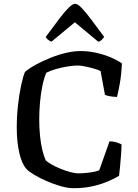

<svg xmlns="http://www.w3.org/2000/svg" viewBox="-20 -988 724 1008"><path d="M367 0Q336 0 297.5 -11Q259 -22 222 -38.5Q185 -55 157 -72Q129 -89 118 -102Q94 -129 81 -187Q68 -245 68 -318Q68 -378 74.5 -436Q81 -494 91 -540.5Q101 -587 111 -610Q134 -630 169 -649Q204 -668 245 -684.5Q286 -701 327 -710.5Q368 -720 404 -720Q445 -720 486.5 -710.5Q528 -701 563 -686Q598 -671 620 -655Q617 -593 608.5 -546.5Q600 -500 594 -479Q568 -480 553 -483.5Q538 -487 531 -490L508 -615Q494 -622 471 -628.5Q448 -635 425.5 -639.5Q403 -644 387 -644Q365 -644 334.5 -639Q304 -634 274 -625.5Q244 -617 223 -606Q211 -578 202.5 -537Q194 -496 190 -450Q186 -404 186 -361Q186 -317 190 -276Q194 -235 202 -201.5Q210 -168 220 -146Q229 -137 250 -125Q271 -113 296.5 -102.5Q322 -92 347.5 -85Q373 -78 392 -78Q410 -78 431 -80Q452 -82 471 -85.5Q490 -89 501 -94L555 -246Q575 -246 592 -240.5Q609 -235 618 -230Q618 -205 615.5 -175Q613 -145 610.5 -116Q608 -87 605 -65Q586 -53 551 -37.5Q516 -22 469.5 -11Q423 0 367 0ZM250 -769Q240 -773 231.5 -780Q223 -787 220 -794Q259 -847 288.5 -886Q318 -925 339.5 -946.5Q361 -968 374 -968Q388 -968 409.5 -945.5Q431 -923 460.5 -883.5Q490 -844 527 -794Q523 -789 515.5 -780.5Q508 -772 496 -769L373 -871Z"/></svg>

Font: Texturina 12pt Medium
Style: Regular
Weight: 500
Designer: Guillermo Torres Carreño
Foundry: Omnibus-Type
Version: Version 1.002